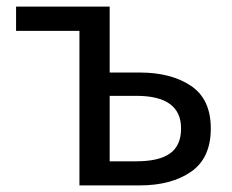

<svg xmlns="http://www.w3.org/2000/svg" viewBox="-20 -563 705 583"><path d="M221.2 0V-469.2H28.8V-543H313V-342.8H403.8Q500 -342.8 560.1 -302.2Q620.1 -261.7 620.1 -172.9Q620.1 -83 560.1 -41.5Q500 0 403.8 0ZM313 -73.2H394Q462.9 -73.2 496.3 -97.2Q529.8 -121.1 529.8 -172.9Q529.8 -272 394 -272H313Z"/></svg>

Font: Source Han Sans CN
Style: Regular
Weight: 400
Designer: Ryoko NISHIZUKA  (kana, bopomofo & ideographs); Paul D. Hunt (Latin, Greek & Cyrillic); Sandoll Communications , Soo-you
Foundry: Adobe
Version: Version 2.004;hotconv 1.0.118;makeotfexe 2.5.65603